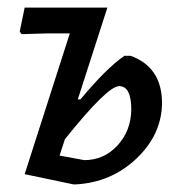

<svg xmlns="http://www.w3.org/2000/svg" viewBox="-20 -480 469 506"><path d="M45 -21 164 -392H105L37 -390L32 -397L45 -460H263L185 -218H192Q261 -301 308 -333H324Q407 -303 407 -208Q406 -125 339.5 -62Q273 1 179 6H174ZM294 -253Q263 -253 151 -113L137 -70L202 -58Q254 -58 289.5 -96.5Q325 -135 326 -191Q326 -253 294 -253Z"/></svg>

Font: Alegreya Sans Medium
Style: Italic
Weight: 500
Italic angle: -7°
Designer: Juan Pablo del Peral
Foundry: Huerta Tipografica
Version: Version 2.007